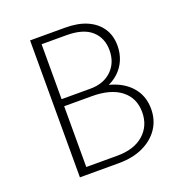

<svg xmlns="http://www.w3.org/2000/svg" viewBox="-121 -762 819 867"><g transform="rotate(-20 288.5 -329.0)"><path d="M295 -330 301 -357Q369 -357 419 -335.5Q469 -314 497 -274.5Q525 -235 525 -181Q525 -128 498 -87.5Q471 -47 421.5 -23.5Q372 0 304 0H117V-658H285Q347 -658 390 -639Q433 -620 456.5 -585Q480 -550 480 -501Q480 -464 466.5 -432.5Q453 -401 428 -378Q403 -355 369.5 -342.5Q336 -330 295 -330ZM144 -360H299Q362 -360 400.5 -397Q439 -434 439 -494Q439 -553 399.5 -588.5Q360 -624 279 -624H160V-34H309Q390 -34 436 -74.5Q482 -115 482 -181Q482 -249 432.5 -287.5Q383 -326 293 -326H144Z"/></g></svg>

Font: Ysabeau SC ExtraLight
Style: Regular
Weight: 250
Designer: Christian Thalmann (Catharsis Fonts)
Version: Version 2.001;gftools[0.9.30]; featfreeze: smcp